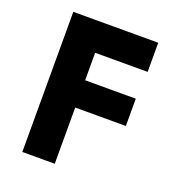

<svg xmlns="http://www.w3.org/2000/svg" viewBox="-125 -787 791 873"><g transform="rotate(20 270.0 -350.0)"><path d="M189 -548H492V-689H189ZM189 -283H483V-415H189ZM81 -689V-11H238V-689Z"/></g></svg>

Font: SpinnyJost
Style: Bold
Weight: 700
Version: Version 3.710